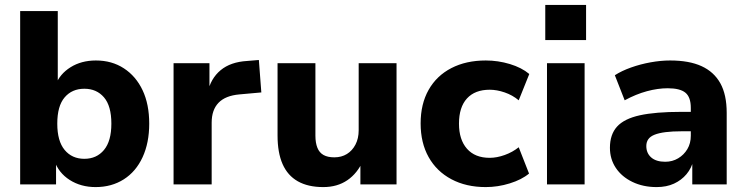

<svg xmlns="http://www.w3.org/2000/svg" viewBox="-20 -750 3035 781"><path d="M369 11Q309 11 263.5 -18Q218 -47 201 -97H208V0H62V-705H215V-404H206Q223 -449 267 -476.5Q311 -504 370 -504Q435 -504 484 -472Q533 -440 560 -383Q587 -326 587 -247Q587 -169 560 -110.5Q533 -52 483.5 -20.5Q434 11 369 11ZM323 -104Q373 -104 403 -140Q433 -176 433 -247Q433 -319 403 -354Q373 -389 323 -389Q273 -389 243 -354Q213 -319 213 -247Q213 -176 243 -140Q273 -104 323 -104Z M686 0V-493H832V-372H824Q837 -431 877.5 -464.5Q918 -498 985 -502L1033 -506L1043 -374L954 -366Q897 -361 869 -332Q841 -303 841 -251V0Z M1295 11Q1233 11 1191.5 -12.5Q1150 -36 1129.5 -82.5Q1109 -129 1109 -199V-493H1263V-198Q1263 -169 1271 -149Q1279 -129 1296 -119.5Q1313 -110 1340 -110Q1369 -110 1391 -123.5Q1413 -137 1426 -162Q1439 -187 1439 -220V-493H1593V0H1446V-97H1457Q1434 -45 1393 -17Q1352 11 1295 11Z M1956 11Q1876 11 1816 -21Q1756 -53 1723.5 -111Q1691 -169 1691 -248Q1691 -327 1723.5 -384.5Q1756 -442 1816 -473Q1876 -504 1956 -504Q2006 -504 2054 -489.5Q2102 -475 2133 -449L2090 -342Q2065 -363 2033 -374Q2001 -385 1972 -385Q1912 -385 1879.5 -349.5Q1847 -314 1847 -247Q1847 -182 1879.5 -145Q1912 -108 1972 -108Q2001 -108 2033 -119.5Q2065 -131 2090 -151L2132 -44Q2102 -19 2053.5 -4Q2005 11 1956 11Z M2198 -587V-730H2364V-587ZM2205 0V-493H2358V0Z M2651 11Q2596 11 2552.5 -10Q2509 -31 2485 -67Q2461 -103 2461 -149Q2461 -203 2490 -235Q2519 -267 2582.5 -281Q2646 -295 2751 -295H2807V-216H2753Q2715 -216 2687.5 -212.5Q2660 -209 2642.5 -202Q2625 -195 2617 -183.5Q2609 -172 2609 -156Q2609 -127 2629 -109.5Q2649 -92 2686 -92Q2715 -92 2738.5 -106Q2762 -120 2776 -143.5Q2790 -167 2790 -198V-311Q2790 -355 2768 -373Q2746 -391 2696 -391Q2656 -391 2611.5 -379Q2567 -367 2521 -342L2481 -444Q2509 -462 2547 -475.5Q2585 -489 2626.5 -496.5Q2668 -504 2706 -504Q2783 -504 2833.5 -481Q2884 -458 2910 -411.5Q2936 -365 2936 -291V0H2796V-99H2801Q2793 -66 2772.5 -41.5Q2752 -17 2721.5 -3Q2691 11 2651 11Z"/></svg>

Font: Nunito Sans 11pt ExtraBold
Style: Regular
Weight: 800
Version: Version 3.101;gftools[0.9.27]